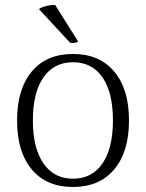

<svg xmlns="http://www.w3.org/2000/svg" viewBox="-20 -732 582 765"><path d="M135 -696Q142 -701 152.5 -704.5Q163 -708 176 -710.5Q189 -713 200 -712L291 -567Q289 -563 278 -561.5Q267 -560 260 -561ZM271 13Q165 13 106.5 -57Q48 -127 48 -252Q48 -377 106.5 -447Q165 -517 271 -517Q376 -517 435 -447Q494 -377 494 -252Q494 -127 435 -57Q376 13 271 13ZM271 -20Q347 -20 388.5 -81Q430 -142 430 -252Q430 -363 388.5 -423.5Q347 -484 271 -484Q195 -484 153 -423.5Q111 -363 111 -252Q111 -142 153 -81Q195 -20 271 -20Z"/></svg>

Font: Arima Thin Light
Style: Regular
Weight: 300
Version: Version 1.100